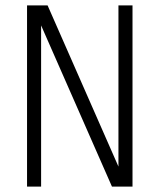

<svg xmlns="http://www.w3.org/2000/svg" viewBox="-20 -690 590 710"><path d="M80 0V-670H156L418 -74V-670H470V0H394L132 -596V0Z"/></svg>

Font: Lode Dark Term
Style: Regular
Weight: 400
Monospace: yes
Designer: Belleve Invis
Foundry: Belleve Invis
Version: Version 29.2.0